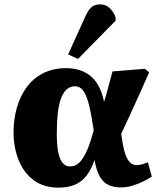

<svg xmlns="http://www.w3.org/2000/svg" viewBox="-20 -844 731 879"><path d="M248 15Q179 15 133.5 -19.5Q88 -54 65 -112Q42 -170 42 -238Q42 -296 56.5 -348.5Q71 -401 100.5 -442.5Q130 -484 176 -508Q222 -532 284 -532Q311 -532 337.5 -525Q364 -518 387.5 -501.5Q411 -485 428.5 -455.5Q446 -426 456 -380H457Q464 -401 469.5 -422Q475 -443 481.5 -467Q488 -491 495 -517L643 -529L663 -513Q640 -461 618 -412Q596 -363 575.5 -318.5Q555 -274 535 -232L538 -210Q545 -163 554.5 -136.5Q564 -110 576.5 -99Q589 -88 606 -88Q618 -88 630 -91.5Q642 -95 657 -101L675 -36Q660 -25 637.5 -14Q615 -3 588 5.5Q561 14 532 14Q504 14 479.5 4Q455 -6 438.5 -33Q422 -60 413 -110H412Q398 -69 376.5 -40.5Q355 -12 323.5 1.5Q292 15 248 15ZM300 -82Q327 -82 346 -102.5Q365 -123 380.5 -160.5Q396 -198 409 -248L405 -272Q395 -338 384 -376.5Q373 -415 358.5 -432Q344 -449 323 -449Q301 -449 285 -434.5Q269 -420 259 -392.5Q249 -365 244.5 -325Q240 -285 240 -233Q240 -184 246 -150.5Q252 -117 265.5 -99.5Q279 -82 300 -82ZM337 -574 292 -595 369 -765Q382 -796 397.5 -810Q413 -824 439 -824Q464 -824 481.5 -807.5Q499 -791 509 -766V-749Z"/></svg>

Font: Literata 18pt ExtraBold
Style: Italic
Weight: 800
Italic angle: -2°
Designer: Latin by Veronika Burian and Jose Scaglione. Greek by Irene Vlachou. Cyrillic by Vera Evstafieva
Foundry: TypeTogether
Version: Version 3.103;gftools[0.9.29]